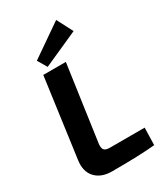

<svg xmlns="http://www.w3.org/2000/svg" viewBox="-226 -1029 979 1128"><g transform="rotate(-30 264.0 -464.5)"><path d="M405 -824 168 -718 131 -781 349 -932ZM275 -690 202 -175Q199 -149 208.5 -136.5Q218 -124 247 -124H483L480 -7Q382 3 190 3Q116 3 77 -39.5Q38 -82 49 -156L122 -690Z"/></g></svg>

Font: Exo 2.0
Style: Bold Italic
Weight: 700
Italic angle: -8°
Designer: Natanael Gama
Version: Version 1.001;PS 001.001;hotconv 1.0.70;makeotf.lib2.5.58329